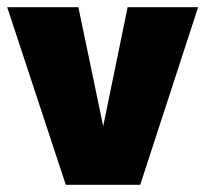

<svg xmlns="http://www.w3.org/2000/svg" viewBox="-23 -514 571 534"><path d="M332 -494H528L367 0H160L-3 -494H195L264 -163Z"/></svg>

Font: Blinker ExtraBold
Style: Regular
Weight: 800
Designer: Juergen Huber
Foundry: supertype
Version: Version 1.017;hotconv 1.0.117;makeotfexe 2.5.65602